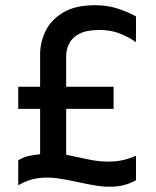

<svg xmlns="http://www.w3.org/2000/svg" viewBox="-20 -696 597 737"><path d="M134 -488Q134 -533 154.5 -576Q175 -619 221.5 -647.5Q268 -676 346 -676Q392 -676 432 -663Q472 -650 502 -633V-534Q474 -554 439.5 -567.5Q405 -581 362 -581Q314 -581 286 -567Q258 -553 246 -529.5Q234 -506 234 -481V-102Q281 -92 324.5 -83Q368 -74 412 -76Q456 -78 502 -98V-4Q465 16 427.5 19.5Q390 23 352 17Q314 11 276.5 2.5Q239 -6 201 -11.5Q163 -17 125.5 -12Q88 -7 50 15V-81Q73 -94 93.5 -98Q114 -102 134 -104ZM50 -278V-363H416V-278Z"/></svg>

Font: Maven Pro Medium
Style: Regular
Weight: 500
Designer: Joe Prince
Foundry: Joe Prince
Version: Version 2.103